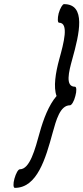

<svg xmlns="http://www.w3.org/2000/svg" viewBox="-20 -865 404 930"><path d="M343 -445C295 -445 313 -517 330 -578C365 -703 398 -845 290 -845C283 -845 271 -825 264 -800C258 -775 259 -755 266 -755C315 -755 289 -657 267 -578C249 -512 238 -443 254 -400C216 -356 190 -287 172 -222C150 -143 125 -45 76 -45C68 -45 57 -25 50 0C43 25 44 45 52 45C160 45 201 -97 235 -222C252 -283 271 -355 319 -355C327 -355 339 -375 345 -400C352 -425 351 -445 343 -445Z"/></svg>

Font: Nupuram Condensed Oblique
Style: Regular
Weight: 400
Width: 3
Designer: Santhosh Thottingal (santhosh.thottingal@gmail.com)
Foundry: SMC
Version: Version 1.000